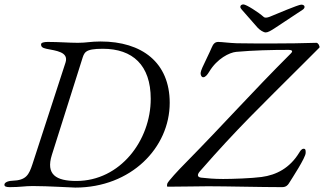

<svg xmlns="http://www.w3.org/2000/svg" viewBox="-24 -843 1468 870"><path d="M1180 -696C1190 -696 1204 -704 1225 -718L1349 -800C1354 -804 1356 -808 1356 -812C1356 -818 1350 -822 1341 -822C1328 -822 1225 -778 1198 -767C1192 -765 1187 -763 1181 -763C1177 -763 1173 -764 1170 -767C1149 -786 1092 -823 1079 -823C1070 -823 1065 -818 1065 -812C1065 -808 1067 -805 1071 -800L1143 -718C1153 -707 1170 -696 1180 -696ZM317 7C570 7 745 -174 745 -377C745 -560 619 -655 432 -655C385 -655 369 -649 329 -649C287 -649 245 -653 192 -653C176 -653 162 -650 162 -642C162 -633 166 -626 186 -622C230 -613 288 -608 273 -560L123 -99C107 -51 95 -26 32 -24C9 -23 -4 -15 -4 -6C-4 2 4 5 20 5C69 5 87 0 124 0C197 0 298 7 317 7ZM1254 5C1272 5 1280 -4 1285 -12C1300 -36 1361 -129 1361 -150C1361 -159 1362 -169 1352 -169C1342 -169 1336 -158 1331 -150C1289 -82 1229 -50 1161 -41C1117 -35 1029 -32 987 -32C946 -32 914 -35 888 -38C870 -40 868 -51 882 -67C1053 -263 1160 -364 1346 -550L1423 -627C1427 -631 1418 -649 1410 -649C1341 -647 1284 -646 1207 -646C1165 -646 1097 -646 1049 -647C1016 -648 981 -653 965 -653C950 -653 942 -644 935 -627C926 -605 905 -564 893 -537C888 -526 885 -516 885 -512C885 -502 889 -493 897 -493C906 -493 915 -503 924 -518C960 -578 1016 -605 1046 -608C1125 -615 1205 -617 1285 -617C1307 -616 1299 -606 1294 -601C1109 -416 999 -290 816 -104C785 -73 737 -21 734 -11C734 -11 730 3 736 3C789 3 886 1 919 1C1002 1 1157 5 1254 5ZM322 -23C230 -23 183 -52 211 -141L347 -571C358 -605 358 -622 442 -622C577 -622 659 -548 659 -395C659 -207 521 -23 322 -23Z"/></svg>

Font: EB Garamond
Style: Italic
Weight: 400
Italic angle: -17.2°
Designer: Georg Duffner and Octavio Pardo
Foundry: Georg Duffner
Version: Version 1.000;PS 001.000;hotconv 1.0.88;makeotf.lib2.5.64775